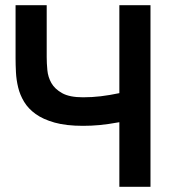

<svg xmlns="http://www.w3.org/2000/svg" viewBox="-20 -720 670 740"><path d="M300 -235Q235 -235 190.5 -247.5Q146 -260 117.5 -280.5Q89 -301 73 -327.5Q57 -354 50 -383Q43 -412 41.5 -441Q40 -470 40 -495V-700H160V-500Q160 -477 162.5 -450Q165 -423 178 -400Q191 -377 219.5 -361Q248 -345 300 -345Q335 -345 368.5 -349Q402 -353 440 -361V-700H560V0H440V-249Q396 -241 364 -238Q332 -235 300 -235Z"/></svg>

Font: PT Root UI Bold
Style: Regular
Weight: 700
Designer: Vitaly Kuzmin
Foundry: ParaType Ltd.
Version: Version 2.000G